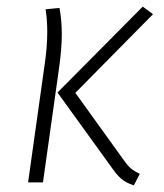

<svg xmlns="http://www.w3.org/2000/svg" viewBox="-20 -552 496 581"><path d="M318 -45 154 -272 412 -532 443 -509 208 -271 352 -71Q366 -51 376 -42.5Q386 -34 403 -26L385 9Q361 1 347 -11Q333 -23 318 -45ZM115 -356Q123 -409 123 -456Q123 -491 118 -524L160 -528Q167 -490 167 -449Q167 -405 159 -348L110 0H65Z"/></svg>

Font: Fira Sans Condensed ExtraLight
Style: Italic
Weight: 275
Width: 3
Italic angle: -8°
Designer: Carrois Corporate & Edenspiekermann AG
Foundry: Carrois Corporate GbR & Edenspiekermann AG
Version: Version 4.203